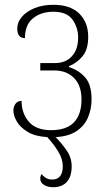

<svg xmlns="http://www.w3.org/2000/svg" viewBox="-20 -563 459 801"><path d="M202 218Q178 218 163 208Q148 198 148 183Q148 172 153 163Q160 172 171 179Q182 186 198 186Q220 186 231 171.5Q242 157 242 131Q242 100 222.5 68.5Q203 37 177 9Q126 6 95 -13Q64 -32 50 -56.5Q36 -81 36 -101Q36 -119 45 -130.5Q54 -142 70 -142Q70 -91 100 -55.5Q130 -20 193 -20Q258 -20 289 -53Q320 -86 320 -148Q320 -206 289 -237.5Q258 -269 207 -269H148V-300H210Q254 -300 280 -328.5Q306 -357 306 -406Q306 -448 282.5 -481Q259 -514 203 -514Q151 -514 117.5 -486.5Q84 -459 84 -404Q52 -404 52 -444Q52 -470 71 -492.5Q90 -515 124 -529Q158 -543 203 -543Q273 -543 310.5 -506.5Q348 -470 348 -409Q348 -357 324.5 -328.5Q301 -300 268 -287V-283Q307 -271 334.5 -241Q362 -211 362 -148Q362 -109 347.5 -74Q333 -39 300 -16.5Q267 6 212 9Q235 32 257 63Q279 94 279 131Q279 173 259 195.5Q239 218 202 218Z"/></svg>

Font: Noto Serif SemiCondensed ExtraLight
Style: Regular
Weight: 200
Width: 4
Designer: Monotype Design Team
Foundry: Monotype Imaging Inc.
Version: Version 2.014